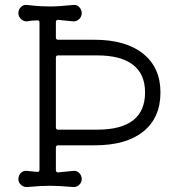

<svg xmlns="http://www.w3.org/2000/svg" viewBox="-20 -742 709 773"><path d="M89 11Q76 12 65 2.5Q54 -7 54 -21Q54 -36 64.5 -46Q75 -56 89 -54Q98 -53 108.5 -52Q119 -51 130 -50H132Q139 -50 139 -59V-651Q139 -660 132 -660Q120 -660 109 -659Q98 -658 89 -656Q76 -655 65 -665Q54 -675 54 -689Q54 -704 64.5 -714Q75 -724 89 -722Q124 -718 144.5 -717Q165 -716 182 -716Q202 -716 221.5 -717.5Q241 -719 275 -722Q289 -724 299 -713.5Q309 -703 309 -689Q309 -675 298.5 -665Q288 -655 275 -656L214 -662Q205 -662 205 -653V-591Q205 -582 214 -582H360Q486 -582 556 -526Q626 -470 626 -370Q626 -268 557 -212.5Q488 -157 362 -157H214Q205 -157 205 -148V-57Q205 -48 214 -48L275 -54Q289 -56 299 -45.5Q309 -35 309 -21Q309 -7 298.5 2.5Q288 12 275 11Q239 8 219 7Q199 6 182 6Q162 6 142.5 7Q123 8 89 11ZM214 -220H371Q564 -220 564 -370Q564 -444 515 -481.5Q466 -519 371 -519H214Q205 -519 205 -510V-229Q205 -220 214 -220Z"/></svg>

Font: Kiwi Maru Light
Style: Regular
Weight: 300
Designer: Hiroki-Chan
Version: Version 1.100